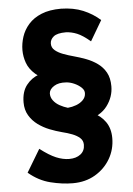

<svg xmlns="http://www.w3.org/2000/svg" viewBox="-61 -781 700 1011"><g transform="rotate(-5 289.5 -275.5)"><path d="M384 -139 329 -192Q379 -192 420 -173.5Q461 -155 485.5 -120Q510 -85 510 -34Q510 26 481 75.5Q452 125 401 155Q350 185 283 185Q227 185 165 169.5Q103 154 50 109L122 -11Q170 26 206 41Q242 56 275 56Q312 56 335 38Q358 20 358 -12Q358 -34 342.5 -48Q327 -62 302.5 -71.5Q278 -81 249 -88Q218 -96 185 -109Q152 -122 124 -142.5Q96 -163 78.5 -192.5Q61 -222 61 -261Q61 -318 88 -352.5Q115 -387 155.5 -401Q196 -415 236 -412L225 -360Q167 -379 135 -407Q103 -435 91 -468.5Q79 -502 79 -536Q79 -571 90.5 -606.5Q102 -642 128 -671.5Q154 -701 196.5 -718.5Q239 -736 300 -736Q366 -735 416.5 -714Q467 -693 506 -658L443 -551Q403 -585 373.5 -597Q344 -609 315 -610Q269 -610 250 -594.5Q231 -579 231 -557Q231 -536 247.5 -522Q264 -508 290.5 -498Q317 -488 347 -480Q377 -472 409 -460Q441 -448 468.5 -428.5Q496 -409 512.5 -379.5Q529 -350 529 -306Q529 -250 493.5 -202.5Q458 -155 384 -139ZM387 -279Q389 -297 373 -312Q357 -327 335 -336.5Q313 -346 293 -347Q254 -350 229.5 -334.5Q205 -319 203 -298Q202 -277 215 -259.5Q228 -242 249 -230.5Q270 -219 291 -213Q314 -215 335.5 -223Q357 -231 371.5 -245.5Q386 -260 387 -279Z"/></g></svg>

Font: Reem Kufi Fun
Style: Regular
Weight: 400
Designer: Khaled Hosny
Version: Version 1.005